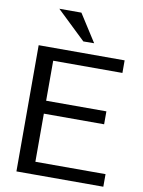

<svg xmlns="http://www.w3.org/2000/svg" viewBox="-100 -1003 797 1071"><g transform="rotate(10 298.5 -467.5)"><path d="M69.3 0V-714.8H556.2V-643.6H164.1V-417H505.4V-343.8H164.1V-71.3H561.5V0ZM311 -778.8 147.5 -935.1H272.5L372.1 -779.3Z"/></g></svg>

Font: Pontano Sans Medium
Style: Regular
Weight: 500
Designer: Vernon Adams
Foundry: Vernon Adams
Version: Version 2.001